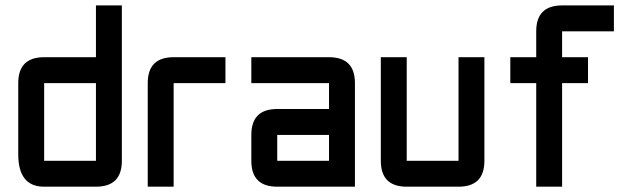

<svg xmlns="http://www.w3.org/2000/svg" viewBox="-20 -704 2384 724"><path d="M439.5 -97.7Q439.5 0 341.8 0H146.5Q48.8 0 48.8 -122.1V-390.6Q48.8 -488.3 146.5 -488.3H341.8V-683.6H439.5ZM146.5 -97.7H341.8V-390.6H146.5Z M634.8 -488.3H830.1V-390.6H634.8V0H537.1V-390.6Q537.1 -488.3 634.8 -488.3Z M1318.4 0H1025.4Q927.7 0 927.7 -97.7V-195.3Q927.7 -293 1025.4 -293H1220.7V-390.6H927.7V-488.3H1220.7Q1318.4 -488.3 1318.4 -390.6ZM1025.4 -97.7H1220.7V-195.3H1025.4Z M1709 -488.3H1806.6V-97.7Q1806.6 0 1709 0H1513.7Q1416 0 1416 -97.7V-488.3H1513.7V-97.7H1709Z M2294.9 -683.6V-585.9H2099.6V-488.3H2197.3V-390.6H2099.6V0H2002V-390.6H1904.3V-488.3H2002V-585.9Q2002 -683.6 2099.6 -683.6Z"/></svg>

Font: BabelStone Runic Short Twig
Style: Regular
Weight: 400
Designer: Andrew West
Foundry: BabelStone
Version: Version 3.003;March 14, 2022